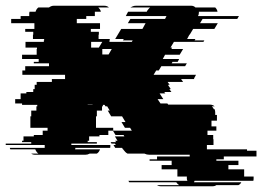

<svg xmlns="http://www.w3.org/2000/svg" viewBox="-76 -540 915 670"><path d="M705 16H679V21H756V36H721V51H776V76H809V83Q809 88 808 91H603Q603 92 601 96H766Q763 103 756 106H679Q674 110 665 110H486Q477 110 472 106H549Q546 104 543.5 101.5Q541 99 539 96H375L372 91H578Q577 89 576.5 87Q576 85 576 83V76H543V51H488V36H523V21H446V16H472V6H586V0H445Q436 0 428 -4H369Q365 -6 361.5 -9.5Q358 -13 355 -17L354 -19H353L350 -24H326L320 -34H328L325 -39H313L310 -44H329L326 -49H334L325 -64H358L355 -69H327L318 -84H302V-69H271V-64H235V-49H230V-44H262V-39H173V-34H309V-27Q309 -25 308 -24H187Q187 -21 186 -19H273Q270 -9 262 -4H237Q230 0 222 0H47Q38 0 33 -4H58Q51 -9 47 -19H-40L-42 -24H80V-34H-56V-39H33V-44H1V-49H6V-64H42V-69H73V-84H90V-94H30V-134H33V-154H51V-169H54V-174H1V-179H-23V-194H-4V-214H16V-219H40V-229H45V-244H52V-254H105V-264H151V-279H2V-294H12V-309H95V-319H42V-324H59V-334H1V-349H52V-369H53V-374H13V-394H77V-399H78V-404H39V-419H40V-429H12V-439H44V-459H-37V-474H-4V-484H26V-493Q26 -495 26.5 -496.5Q27 -498 27 -499H48Q51 -509 58 -514H95Q103 -520 112 -520H287Q298 -520 304 -514H267Q270 -511 272.5 -507.5Q275 -504 276 -499H255V-484H225V-474H192V-459H273V-439H241V-429H269V-419H268V-404H307V-399H306V-394H384L387 -399H353L356 -404H326L347 -439H421L432 -459H370L379 -474H500L505 -484H363L371 -499H436L438 -503Q440 -505 442 -508Q444 -511 448 -514H379Q383 -516 387.5 -518Q392 -520 399 -520H591Q600 -520 606 -514H675Q682 -507 683 -499H618V-496Q618 -489 615 -484H758L756 -481L752 -474H631L622 -459H684L672 -439H598L586 -419H585L577 -404H606L603 -399H637L634 -394H531L519 -374H525L522 -369H563L551 -349H500L492 -334H549L544 -324H526L523 -319H576L570 -309H487L478 -294H469L460 -279H608L601 -266L602 -264H556L563 -254H509L516 -244H510L520 -229H515L522 -219H497L501 -214H481L494 -194H474L484 -179H508L511 -175H656Q666 -175 673 -169H663Q665 -167 667 -164.5Q669 -162 670 -159H673Q675 -153 675 -148V-139H681V-119H662V-99H679V-84H648V-69H668V-54H669V-34H646V-19H786V-14H819V6H705ZM242 -394V-374H269L281 -394ZM303 -350 314 -369H281V-350ZM230 -175V-174H247V-175ZM292 -169 289 -174H283V-169H280V-154H262V-134H259V-94H319V-84H384L378 -94H360L348 -114H362L350 -134H312L300 -154H307L298 -169Z"/></svg>

Font: Rubik Glitch
Style: Regular
Weight: 400
Designer: Hubert and Fischer, NaN
Foundry: Hubert and Fischer, NaN
Version: Version 2.200